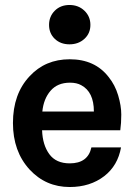

<svg xmlns="http://www.w3.org/2000/svg" viewBox="-20 -737 554 771"><path d="M200 -581Q177 -603 177 -637Q177 -671 200 -694Q223 -717 259 -717Q295 -717 319 -694Q343 -671 343 -637Q343 -603 319 -581Q295 -559 259 -559Q223 -559 200 -581ZM32 -243Q32 -360 99 -431Q162 -499 260 -499Q361 -499 416 -428Q442 -396 454.5 -354Q467 -312 467 -277Q467 -242 463 -214H149Q151 -155 178 -118Q205 -81 260 -81Q333 -81 347 -145H466Q453 -72 399 -30Q342 14 260 14Q164 14 99 -56Q32 -129 32 -243ZM150 -289H357Q357 -368 306 -395Q288 -405 261 -405Q211 -405 183 -372.5Q155 -340 150 -289Z"/></svg>

Font: Karmilla
Style: Bold
Weight: 700
Designer: Jonathan Pinhorn
Version: Version 1.000